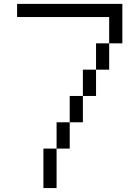

<svg xmlns="http://www.w3.org/2000/svg" viewBox="-20 -953 707 973"><path d="M600 -733.3H533.3V-866.7H66.7V-933.3H600ZM533.3 -600H466.7V-733.3H533.3ZM200 0V-200H266.7V0ZM266.7 -333.3H333.3V-200H266.7ZM333.3 -333.3V-466.7H400V-333.3ZM400 -466.7V-600H466.7V-466.7Z"/></svg>

Font: Galmuri14 Regular
Style: Regular
Weight: 400
Designer: Lee Minseo (quiple)
Version: Version 2.399;hotconv 1.1.1;makeotfexe 2.6.0 DEVELOPMENT